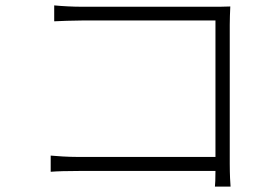

<svg xmlns="http://www.w3.org/2000/svg" viewBox="-20 -691 1040 712"><path d="M835 1C834 -6 832 -47 832 -83V-599C832 -618 833 -646 834 -667C812 -666 789 -666 767 -666H282C251 -666 212 -668 181 -671V-612C202 -613 249 -615 283 -615H779V-109H271C231 -109 189 -112 168 -114V-54C191 -56 230 -57 272 -57H779C779 -29 778 -5 777 1Z"/></svg>

Font: Noto Sans CJK JP Light
Style: Regular
Weight: 300
Designer: Ryoko NISHIZUKA (kana & ideographs); Paul D. Hunt (Latin, Greek & Cyrillic); Wenlong ZHANG (bopomofo); Sandoll Communica
Foundry: Adobe Systems Incorporated
Version: Version 1.004;PS 1.004;hotconv 1.0.82;makeotf.lib2.5.63406